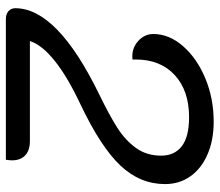

<svg xmlns="http://www.w3.org/2000/svg" viewBox="-67 -682 749 655"><g transform="rotate(90 307.5 -354.5)"><path d="M8 -32Q8 -175 301 -318Q373 -353 415.5 -380Q458 -407 484.5 -443.5Q511 -480 511 -530Q511 -575 479 -600Q447 -625 380 -625Q289 -625 236 -576Q183 -527 183 -443V-432Q147 -428 121.5 -450Q96 -472 96 -503Q96 -557 137.5 -604.5Q179 -652 247.5 -680.5Q316 -709 395 -709Q458 -709 506.5 -688Q555 -667 581.5 -629.5Q608 -592 608 -543Q608 -458 545 -391Q482 -324 337 -255Q243 -211 188 -167Q133 -123 120 -82H461Q493 -82 510 -66Q527 -50 527 -21Q527 -14 525 0H45Q28 0 18 -9Q8 -18 8 -32Z"/></g></svg>

Font: K2D
Style: Italic
Weight: 400
Italic angle: -10°
Designer: Katatrad Aksorn Co.,Ltd.
Foundry: Cadson Demak Co.,Ltd.
Version: Version 1.000; ttfautohint (v1.6)